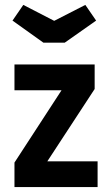

<svg xmlns="http://www.w3.org/2000/svg" viewBox="-20 -763 452 783"><path d="M39 -500H366V-400L173 -105H378V0H39V-100L231 -395H39ZM244 -589H157L31 -679L75 -743L201 -678L328 -743L372 -679Z"/></svg>

Font: Gudea
Style: Bold
Weight: 700
Designer: Agustina Mingote
Foundry: Agustina Mingote
Version: Version 1.002